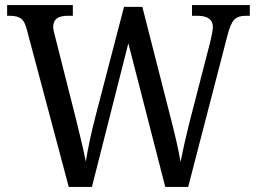

<svg xmlns="http://www.w3.org/2000/svg" viewBox="-20 -734 1008 754"><path d="M85 -619Q77 -651 62 -661.5Q47 -672 20 -672H8V-714H266V-672H245Q189 -672 189 -629Q189 -620 191.5 -610Q194 -600 197 -588L279 -264Q290 -219 300 -177Q310 -135 317 -99Q323 -138 333 -184.5Q343 -231 356 -281L467 -707H539L650 -272Q663 -222 673 -178Q683 -134 689 -98Q696 -134 704.5 -171.5Q713 -209 725 -257L806 -571Q809 -584 812.5 -601.5Q816 -619 816 -628Q816 -672 755 -672H734V-714H961V-672H943Q916 -672 901 -658Q886 -644 873 -594L719 0H629L484 -564L341 0H250Z"/></svg>

Font: Noto Serif Tamil SemiCondensed
Style: Italic
Weight: 400
Width: 4
Italic angle: -12°
Designer: Indian Type Foundry, Tom Grace, and the Monotype Design Team
Foundry: Monotype Imaging Inc.
Version: Version 2.003; ttfautohint (v1.8.4.7-5d5b)